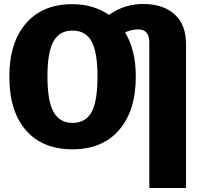

<svg xmlns="http://www.w3.org/2000/svg" viewBox="-20 -734 1011 967"><path d="M701 -714Q801 -714 859 -662Q917 -610 917 -512V213H732V-519Q732 -586 677 -586Q643 -586 610 -571Q664 -482 664 -348Q664 -177 580 -79.5Q496 18 345 18Q194 18 110.5 -78Q27 -174 27 -348Q27 -519 110.5 -616Q194 -713 345 -713Q450 -713 529 -659Q606 -714 701 -714ZM345 -115Q411 -115 441 -169Q471 -223 471 -348Q471 -472 441 -526Q411 -580 345 -580Q280 -580 249.5 -526Q219 -472 219 -348Q219 -224 250 -169.5Q281 -115 345 -115Z"/></svg>

Font: FiraGO ExtraBold
Style: Regular
Weight: 800
Designer: bBox Type
Foundry: bBox Type GmbH
Version: Version 1.001;PS 001.001;hotconv 1.0.88;makeotf.lib2.5.64775